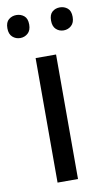

<svg xmlns="http://www.w3.org/2000/svg" viewBox="-95 -772 450 814"><g transform="rotate(-10 129.5 -365.0)"><path d="M173 0H85V-536H173ZM-11 -681Q-11 -707 3 -718.5Q17 -730 36 -730Q55 -730 69 -718.5Q83 -707 83 -681Q83 -656 69 -643.5Q55 -631 36 -631Q17 -631 3 -643.5Q-11 -656 -11 -681ZM177 -681Q177 -707 190.5 -718.5Q204 -730 223 -730Q242 -730 256 -718.5Q270 -707 270 -681Q270 -656 256 -643.5Q242 -631 223 -631Q204 -631 190.5 -643.5Q177 -656 177 -681Z"/></g></svg>

Font: Noto Sans Myanmar UI
Style: Regular
Weight: 400
Designer: Monotype Design Team
Foundry: Monotype Imaging Inc.
Version: Version 2.103; ttfautohint (v1.8.4.7-5d5b)